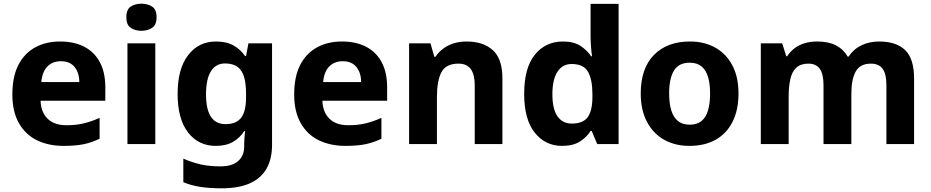

<svg xmlns="http://www.w3.org/2000/svg" viewBox="-20 -781 5047 1041"><path d="M325 10Q244 10 181.5 -20Q119 -50 83 -112.5Q47 -175 47 -269Q47 -365 79.5 -428.5Q112 -492 170.5 -524Q229 -556 306 -556Q382 -556 437 -527.5Q492 -499 521.5 -443.5Q551 -388 551 -308V-235H200Q202 -173 238 -137.5Q274 -102 341 -102Q392 -102 434 -112Q476 -122 520 -142V-29Q480 -9 435.5 0.5Q391 10 325 10ZM204 -336H410Q410 -385 385 -417Q360 -449 310 -449Q265 -449 237 -420.5Q209 -392 204 -336Z M671 0V-546H822V0ZM747 -614Q713 -614 689 -630Q665 -646 665 -687Q665 -730 689 -745.5Q713 -761 747 -761Q780 -761 804.5 -745.5Q829 -730 829 -687Q829 -646 804.5 -630Q780 -614 747 -614Z M1181 240Q1118 240 1068 232.5Q1018 225 974 207V79Q1019 99 1066.5 110Q1114 121 1176 121Q1239 121 1271.5 92Q1304 63 1304 12V-3Q1304 -15 1305.5 -35Q1307 -55 1309 -70H1304Q1281 -34 1243.5 -12Q1206 10 1150 10Q1056 10 999.5 -63Q943 -136 943 -272Q943 -408 1000 -482Q1057 -556 1151 -556Q1208 -556 1246 -534.5Q1284 -513 1309 -477H1314L1327 -546H1455V4Q1455 81 1425 133.5Q1395 186 1334.5 213Q1274 240 1181 240ZM1203 -108Q1233 -108 1254 -117Q1275 -126 1288 -143.5Q1301 -161 1307.5 -188Q1314 -215 1314 -252V-274Q1314 -329 1303 -365Q1292 -401 1267 -419Q1242 -437 1200 -437Q1150 -437 1123.5 -394.5Q1097 -352 1097 -270Q1097 -188 1123.5 -148Q1150 -108 1203 -108Z M1853 10Q1772 10 1709.5 -20Q1647 -50 1611 -112.5Q1575 -175 1575 -269Q1575 -365 1607.5 -428.5Q1640 -492 1698.5 -524Q1757 -556 1834 -556Q1910 -556 1965 -527.5Q2020 -499 2049.5 -443.5Q2079 -388 2079 -308V-235H1728Q1730 -173 1766 -137.5Q1802 -102 1869 -102Q1920 -102 1962 -112Q2004 -122 2048 -142V-29Q2008 -9 1963.5 0.5Q1919 10 1853 10ZM1732 -336H1938Q1938 -385 1913 -417Q1888 -449 1838 -449Q1793 -449 1765 -420.5Q1737 -392 1732 -336Z M2198 0V-546H2314L2335 -473H2341Q2359 -500 2384.5 -518.5Q2410 -537 2441.5 -546.5Q2473 -556 2510 -556Q2600 -556 2652 -509Q2704 -462 2704 -356V0H2554V-318Q2554 -377 2532.5 -406.5Q2511 -436 2466 -436Q2398 -436 2373.5 -389.5Q2349 -343 2349 -256V0Z M3027 10Q2937 10 2879.5 -61.5Q2822 -133 2822 -272Q2822 -413 2880 -484.5Q2938 -556 3032 -556Q3090 -556 3126 -533Q3162 -510 3185 -476H3190Q3187 -494 3184.5 -526.5Q3182 -559 3182 -586V-760H3334V0H3218L3188 -71H3182Q3161 -37 3124 -13.5Q3087 10 3027 10ZM3080 -111Q3142 -111 3167 -146.5Q3192 -182 3192 -255V-271Q3192 -350 3168 -392Q3144 -434 3079 -434Q3030 -434 3002.5 -392Q2975 -350 2975 -270Q2975 -190 3002.5 -150.5Q3030 -111 3080 -111Z M3718 10Q3641 10 3581.5 -23Q3522 -56 3488 -120Q3454 -184 3454 -274Q3454 -410 3525.5 -483Q3597 -556 3721 -556Q3798 -556 3857 -523.5Q3916 -491 3950 -428Q3984 -365 3984 -274Q3984 -184 3951.5 -120Q3919 -56 3859.5 -23Q3800 10 3718 10ZM3720 -105Q3759 -105 3783.5 -125Q3808 -145 3819 -183Q3830 -221 3830 -274Q3830 -328 3818.5 -365Q3807 -402 3783 -421.5Q3759 -441 3719 -441Q3660 -441 3634 -398Q3608 -355 3608 -275Q3608 -221 3619.5 -183Q3631 -145 3655.5 -125Q3680 -105 3720 -105Z M4105 0V-546H4221L4243 -476H4248Q4264 -501 4287.5 -519Q4311 -537 4342 -546.5Q4373 -556 4411 -556Q4472 -556 4512.5 -535Q4553 -514 4576 -474H4581Q4608 -515 4651 -535.5Q4694 -556 4746 -556Q4840 -556 4888 -509Q4936 -462 4936 -356V0H4786V-318Q4786 -381 4765 -408.5Q4744 -436 4702 -436Q4644 -436 4620 -394Q4596 -352 4596 -273V0H4445V-318Q4445 -379 4425 -407.5Q4405 -436 4363 -436Q4322 -436 4298.5 -415Q4275 -394 4265.5 -354Q4256 -314 4256 -256V0Z"/></svg>

Font: Noto Sans Symbols
Style: Bold
Weight: 700
Version: Version 2.002